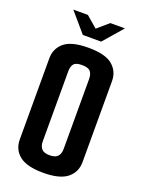

<svg xmlns="http://www.w3.org/2000/svg" viewBox="-148 -841 677 915"><g transform="rotate(20 191.0 -384.0)"><path d="M60 -774H134L191 -725L248 -774H322L237 -676H144ZM191 6Q108 6 70 -24Q32 -54 32 -106V-517Q32 -566 68.5 -597Q105 -628 191 -628Q277 -628 313.5 -597Q350 -566 350 -517V-106Q350 -55 312 -24.5Q274 6 191 6ZM191 -83Q220 -83 232 -96.5Q244 -110 244 -135V-489Q244 -513 233 -526.5Q222 -540 190 -540Q159 -540 148.5 -527Q138 -514 138 -490V-135Q138 -110 150 -96.5Q162 -83 191 -83Z"/></g></svg>

Font: Smooch Sans Thin
Style: Bold
Weight: 700
Version: Version 1.010